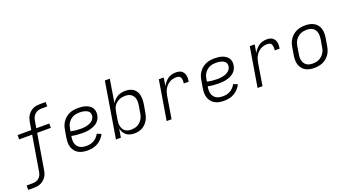

<svg xmlns="http://www.w3.org/2000/svg" viewBox="-62 -1450 4324 2381"><g transform="rotate(-20 2099.5 -260.0)"><path d="M-1 215V157H77Q98 157 120.5 151Q143 145 161 130Q179 115 189 93.5Q199 72 202 50L279 -412H108L107 -469H288L305 -570Q309 -593 316.5 -614.5Q324 -636 337 -656Q350 -676 368.5 -692Q387 -708 408.5 -718Q430 -728 452.5 -731.5Q475 -735 497 -735H574L575 -677H497Q475 -677 451.5 -669.5Q428 -662 410 -645Q392 -628 382.5 -606Q373 -584 370 -561L354 -469H525L526 -412H345L268 50Q265 73 257.5 94.5Q250 116 237 136Q224 156 205.5 172Q187 188 165 198Q143 208 120.5 211.5Q98 215 76 215Z M861 8Q830 8 799.5 2.5Q769 -3 743 -17Q717 -31 698 -54Q679 -77 669.5 -105Q660 -133 659.5 -164.5Q659 -196 664 -228L681 -328Q685 -355 694.5 -382Q704 -409 721.5 -433.5Q739 -458 762 -477Q785 -496 812 -507.5Q839 -519 866.5 -523.5Q894 -528 922 -528Q948 -528 973.5 -525.5Q999 -523 1023 -515.5Q1047 -508 1068 -494.5Q1089 -481 1103 -461.5Q1117 -442 1121 -416.5Q1125 -391 1121 -365Q1117 -340 1104.5 -315.5Q1092 -291 1071 -273.5Q1050 -256 1025 -245Q1000 -234 974.5 -227.5Q949 -221 924 -219Q899 -217 874 -217Q837 -217 801 -220Q765 -223 730 -231L728 -219Q724 -196 724.5 -173.5Q725 -151 731 -131Q737 -111 750.5 -94.5Q764 -78 782 -68Q800 -58 822 -54Q844 -50 867 -50Q891 -50 916 -55Q941 -60 964 -73.5Q987 -87 1005.5 -106.5Q1024 -126 1035 -149L1091 -126Q1074 -95 1049.5 -68Q1025 -41 994 -23.5Q963 -6 928.5 1Q894 8 861 8ZM873 -274Q891 -274 910 -275.5Q929 -277 947 -281Q965 -285 983 -292Q1001 -299 1017 -310.5Q1033 -322 1044 -339Q1055 -356 1058 -374Q1060 -391 1056.5 -406.5Q1053 -422 1042 -433.5Q1031 -445 1017 -452Q1003 -459 987.5 -463Q972 -467 955.5 -468.5Q939 -470 922 -470Q902 -470 880.5 -466.5Q859 -463 839.5 -454Q820 -445 803 -430.5Q786 -416 773.5 -397.5Q761 -379 754.5 -359Q748 -339 745 -319L740 -289Q771 -281 805 -277.5Q839 -274 873 -274Z M1480 8Q1451 8 1423 1Q1395 -6 1373.5 -22.5Q1352 -39 1338.5 -63Q1325 -87 1319 -115L1300 0H1235L1356 -735H1421L1371 -428Q1384 -451 1404 -471Q1424 -491 1447.5 -504Q1471 -517 1497.5 -522.5Q1524 -528 1549 -528Q1578 -528 1606 -521Q1634 -514 1655.5 -498Q1677 -482 1691 -458Q1705 -434 1710 -406.5Q1715 -379 1714.5 -350Q1714 -321 1709 -292L1692 -192Q1688 -167 1680.5 -141.5Q1673 -116 1659 -92.5Q1645 -69 1625.5 -49Q1606 -29 1582 -16Q1558 -3 1531.5 2.5Q1505 8 1480 8ZM1456 -50Q1476 -50 1496.5 -53.5Q1517 -57 1536.5 -66.5Q1556 -76 1572.5 -91Q1589 -106 1600.5 -124Q1612 -142 1619 -161.5Q1626 -181 1629 -202L1646 -302Q1649 -323 1649.5 -344Q1650 -365 1645.5 -384.5Q1641 -404 1630 -421Q1619 -438 1603 -449.5Q1587 -461 1567 -465.5Q1547 -470 1526 -470Q1506 -470 1485.5 -466.5Q1465 -463 1446.5 -454.5Q1428 -446 1411 -432.5Q1394 -419 1382 -401.5Q1370 -384 1363.5 -364.5Q1357 -345 1354 -325L1337 -225Q1333 -204 1332.5 -182Q1332 -160 1336.5 -140Q1341 -120 1351.5 -102Q1362 -84 1378 -72Q1394 -60 1414.5 -55Q1435 -50 1456 -50Z M1904 0 1990 -520H2055L2037 -412Q2050 -437 2069 -459.5Q2088 -482 2111 -498Q2134 -514 2161 -521Q2188 -528 2214 -528Q2235 -528 2255 -524Q2275 -520 2290 -509Q2305 -498 2315.5 -481.5Q2326 -465 2329.5 -445.5Q2333 -426 2332 -405.5Q2331 -385 2328 -365H2263Q2265 -377 2265.5 -389Q2266 -401 2265 -413Q2264 -425 2260 -436Q2256 -447 2247.5 -455Q2239 -463 2228 -466.5Q2217 -470 2205 -470Q2183 -470 2159.5 -465.5Q2136 -461 2115 -449Q2094 -437 2076.5 -419.5Q2059 -402 2047 -381.5Q2035 -361 2028 -338.5Q2021 -316 2017 -294L1969 0Z M2661 8Q2630 8 2599.5 2.5Q2569 -3 2543 -17Q2517 -31 2498 -54Q2479 -77 2469.5 -105Q2460 -133 2459.5 -164.5Q2459 -196 2464 -228L2481 -328Q2485 -355 2494.5 -382Q2504 -409 2521.5 -433.5Q2539 -458 2562 -477Q2585 -496 2612 -507.5Q2639 -519 2666.5 -523.5Q2694 -528 2722 -528Q2748 -528 2773.5 -525.5Q2799 -523 2823 -515.5Q2847 -508 2868 -494.5Q2889 -481 2903 -461.5Q2917 -442 2921 -416.5Q2925 -391 2921 -365Q2917 -340 2904.5 -315.5Q2892 -291 2871 -273.5Q2850 -256 2825 -245Q2800 -234 2774.5 -227.5Q2749 -221 2724 -219Q2699 -217 2674 -217Q2637 -217 2601 -220Q2565 -223 2530 -231L2528 -219Q2524 -196 2524.5 -173.5Q2525 -151 2531 -131Q2537 -111 2550.5 -94.5Q2564 -78 2582 -68Q2600 -58 2622 -54Q2644 -50 2667 -50Q2691 -50 2716 -55Q2741 -60 2764 -73.5Q2787 -87 2805.5 -106.5Q2824 -126 2835 -149L2891 -126Q2874 -95 2849.5 -68Q2825 -41 2794 -23.5Q2763 -6 2728.5 1Q2694 8 2661 8ZM2673 -274Q2691 -274 2710 -275.5Q2729 -277 2747 -281Q2765 -285 2783 -292Q2801 -299 2817 -310.5Q2833 -322 2844 -339Q2855 -356 2858 -374Q2860 -391 2856.5 -406.5Q2853 -422 2842 -433.5Q2831 -445 2817 -452Q2803 -459 2787.5 -463Q2772 -467 2755.5 -468.5Q2739 -470 2722 -470Q2702 -470 2680.5 -466.5Q2659 -463 2639.5 -454Q2620 -445 2603 -430.5Q2586 -416 2573.5 -397.5Q2561 -379 2554.5 -359Q2548 -339 2545 -319L2540 -289Q2571 -281 2605 -277.5Q2639 -274 2673 -274Z M3104 0 3190 -520H3255L3237 -412Q3250 -437 3269 -459.5Q3288 -482 3311 -498Q3334 -514 3361 -521Q3388 -528 3414 -528Q3435 -528 3455 -524Q3475 -520 3490 -509Q3505 -498 3515.5 -481.5Q3526 -465 3529.5 -445.5Q3533 -426 3532 -405.5Q3531 -385 3528 -365H3463Q3465 -377 3465.5 -389Q3466 -401 3465 -413Q3464 -425 3460 -436Q3456 -447 3447.5 -455Q3439 -463 3428 -466.5Q3417 -470 3405 -470Q3383 -470 3359.5 -465.5Q3336 -461 3315 -449Q3294 -437 3276.5 -419.5Q3259 -402 3247 -381.5Q3235 -361 3228 -338.5Q3221 -316 3217 -294L3169 0Z M3852 8Q3821 8 3791 2Q3761 -4 3736 -18.5Q3711 -33 3693.5 -56Q3676 -79 3667.5 -107Q3659 -135 3659 -166Q3659 -197 3664 -228L3681 -328Q3685 -355 3694.5 -382Q3704 -409 3721.5 -433.5Q3739 -458 3762 -477Q3785 -496 3812 -507.5Q3839 -519 3866.5 -523.5Q3894 -528 3921 -528Q3952 -528 3982 -522Q4012 -516 4037 -501.5Q4062 -487 4080 -464Q4098 -441 4106 -413Q4114 -385 4114 -354Q4114 -323 4109 -292L4092 -192Q4088 -165 4078.5 -138Q4069 -111 4052 -86.5Q4035 -62 4012 -43Q3989 -24 3962 -12.5Q3935 -1 3907 3.5Q3879 8 3852 8ZM3852 -50Q3872 -50 3893 -53.5Q3914 -57 3933.5 -66Q3953 -75 3970 -90Q3987 -105 3999.5 -123Q4012 -141 4019 -161Q4026 -181 4029 -202L4046 -302Q4049 -323 4049 -344.5Q4049 -366 4044.5 -385.5Q4040 -405 4028.5 -422Q4017 -439 4000.5 -450Q3984 -461 3963.5 -465.5Q3943 -470 3922 -470Q3902 -470 3880.5 -466.5Q3859 -463 3839.5 -454Q3820 -445 3803 -430Q3786 -415 3773.5 -397Q3761 -379 3754.5 -359Q3748 -339 3744 -318L3728 -218Q3724 -197 3724 -175.5Q3724 -154 3729 -134.5Q3734 -115 3745 -98Q3756 -81 3772.5 -70Q3789 -59 3810 -54.5Q3831 -50 3852 -50Z"/></g></svg>

Font: Iosevka Light Extended
Style: Italic
Weight: 300
Width: 7
Italic angle: -9°
Monospace: yes
Designer: Belleve Invis
Foundry: Belleve Invis
Version: Version 32.5.0; ttfautohint (v1.8.4)